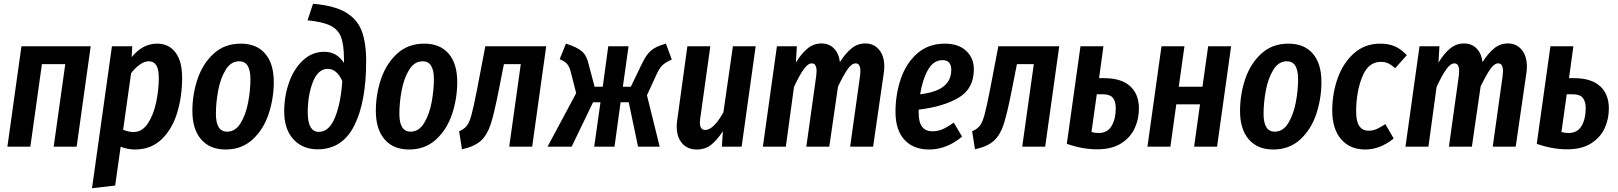

<svg xmlns="http://www.w3.org/2000/svg" viewBox="-20 -773 8526 1012"><path d="M263 0 324 -435H201L140 0H19L93 -529H458L384 0Z M570 -529H677L674 -472Q732 -543 808 -543Q870 -543 905 -496.5Q940 -450 940 -364Q940 -265 914 -179Q888 -93 832 -39Q776 15 691 15Q651 15 616 0L587 205L465 219ZM817 -362Q817 -409 803.5 -429.5Q790 -450 764 -450Q742 -450 717 -432.5Q692 -415 671 -387L629 -89Q659 -77 684 -77Q729 -77 759 -122Q789 -167 803 -233Q817 -299 817 -362Z M994 -188Q994 -276 1021.5 -357Q1049 -438 1106.5 -490.5Q1164 -543 1249 -543Q1332 -543 1377.5 -490.5Q1423 -438 1423 -341Q1423 -254 1396 -172.5Q1369 -91 1311.5 -38Q1254 15 1169 15Q1086 15 1040 -38.5Q994 -92 994 -188ZM1300 -356Q1300 -450 1241 -450Q1197 -450 1169.5 -405Q1142 -360 1130 -296Q1118 -232 1118 -173Q1118 -79 1177 -79Q1221 -79 1248.5 -124.5Q1276 -170 1288 -233.5Q1300 -297 1300 -356Z M1478 -185Q1478 -267 1504 -339.5Q1530 -412 1578 -456Q1626 -500 1689 -500Q1756 -500 1793 -441V-460Q1793 -536 1778 -576.5Q1763 -617 1722.5 -637.5Q1682 -658 1601 -666L1630 -753Q1740 -744 1801 -708.5Q1862 -673 1886 -611Q1910 -549 1910 -451Q1910 -235 1847 -110.5Q1784 14 1654 14Q1575 14 1526.5 -39Q1478 -92 1478 -185ZM1784 -346Q1755 -410 1708 -410Q1656 -410 1629 -340.5Q1602 -271 1602 -181Q1602 -78 1661 -78Q1715 -78 1746 -154.5Q1777 -231 1784 -346Z M1961 -188Q1961 -276 1988.5 -357Q2016 -438 2073.5 -490.5Q2131 -543 2216 -543Q2299 -543 2344.5 -490.5Q2390 -438 2390 -341Q2390 -254 2363 -172.5Q2336 -91 2278.5 -38Q2221 15 2136 15Q2053 15 2007 -38.5Q1961 -92 1961 -188ZM2267 -356Q2267 -450 2208 -450Q2164 -450 2136.5 -405Q2109 -360 2097 -296Q2085 -232 2085 -173Q2085 -79 2144 -79Q2188 -79 2215.5 -124.5Q2243 -170 2255 -233.5Q2267 -297 2267 -356Z M2785 0H2664L2725 -435H2636L2608 -293Q2584 -172 2566 -117Q2548 -62 2515 -31.5Q2482 -1 2415 14L2400 -81Q2427 -93 2440.5 -110Q2454 -127 2465 -167Q2476 -207 2495 -304L2538 -529H2859Z M3521 -459Q3488 -445 3471 -428.5Q3454 -412 3438 -375L3390 -271L3457 0H3343L3294 -234H3251L3219 0H3112L3145 -234H3106L2993 0H2866L3017 -282L2988 -395Q2981 -423 2968.5 -436.5Q2956 -450 2930 -461L2963 -543Q3021 -525 3047 -502.5Q3073 -480 3083 -433L3114 -316H3157L3186 -529H3293L3263 -316H3305L3363 -436Q3386 -485 3412 -507Q3438 -529 3490 -543Z M3547 -105Q3547 -125 3549 -136L3603 -529H3724L3670 -143Q3669 -137 3669 -127Q3669 -88 3697 -88Q3741 -88 3793 -181L3843 -529H3963L3889 0H3785L3790 -81Q3759 -34 3728 -9.5Q3697 15 3652 15Q3604 15 3575.5 -17.5Q3547 -50 3547 -105Z M4641 -421Q4641 -404 4638 -386L4582 0H4461L4513 -372Q4515 -390 4515 -397Q4515 -439 4490 -439Q4469 -439 4447.5 -408Q4426 -377 4397 -317L4351 0H4230L4282 -372Q4284 -390 4284 -397Q4284 -439 4259 -439Q4238 -439 4215.5 -407Q4193 -375 4165 -315L4122 0H4001L4075 -529H4180L4175 -443Q4204 -491 4236.5 -517.5Q4269 -544 4310 -544Q4349 -544 4375 -518.5Q4401 -493 4407 -446Q4438 -494 4469.5 -519Q4501 -544 4541 -544Q4586 -544 4613.5 -511Q4641 -478 4641 -421Z M5113 -408Q5113 -306 5033.5 -258.5Q4954 -211 4822 -195V-181Q4822 -128 4840.5 -104.5Q4859 -81 4894 -81Q4923 -81 4948.5 -92Q4974 -103 5007 -127L5051 -53Q4970 15 4877 15Q4794 15 4747 -36.5Q4700 -88 4700 -183Q4700 -275 4728 -357.5Q4756 -440 4815 -491.5Q4874 -543 4960 -543Q5032 -543 5072.5 -505Q5113 -467 5113 -408ZM4994 -405Q4994 -456 4948 -456Q4900 -456 4871 -404.5Q4842 -353 4830 -276Q4914 -286 4954 -318Q4994 -350 4994 -405Z M5489 0H5368L5429 -435H5340L5312 -293Q5288 -172 5270 -117Q5252 -62 5219 -31.5Q5186 -1 5119 14L5104 -81Q5131 -93 5144.5 -110Q5158 -127 5169 -167Q5180 -207 5199 -304L5242 -529H5563Z M5983 -201Q5983 -145 5960.5 -96.5Q5938 -48 5889 -17Q5840 14 5763 14Q5684 14 5603 -15L5675 -529H5796L5773 -361H5800Q5890 -361 5936.5 -319Q5983 -277 5983 -201ZM5861 -202Q5861 -239 5845.5 -257.5Q5830 -276 5795 -276H5761L5733 -77Q5751 -72 5771 -72Q5817 -72 5839 -109Q5861 -146 5861 -202Z M6274 0 6305 -223H6180L6149 0H6028L6102 -529H6223L6193 -316H6318L6348 -529H6469L6395 0Z M6516 -188Q6516 -276 6543.5 -357Q6571 -438 6628.5 -490.5Q6686 -543 6771 -543Q6854 -543 6899.5 -490.5Q6945 -438 6945 -341Q6945 -254 6918 -172.5Q6891 -91 6833.5 -38Q6776 15 6691 15Q6608 15 6562 -38.5Q6516 -92 6516 -188ZM6822 -356Q6822 -450 6763 -450Q6719 -450 6691.5 -405Q6664 -360 6652 -296Q6640 -232 6640 -173Q6640 -79 6699 -79Q6743 -79 6770.5 -124.5Q6798 -170 6810 -233.5Q6822 -297 6822 -356Z M7395 -482 7334 -414Q7314 -431 7297 -439Q7280 -447 7258 -447Q7191 -447 7159.5 -366.5Q7128 -286 7128 -186Q7128 -132 7145 -108Q7162 -84 7194 -84Q7216 -84 7235.5 -92.5Q7255 -101 7282 -119L7326 -43Q7254 15 7176 15Q7095 15 7048.5 -39.5Q7002 -94 7002 -190Q7002 -281 7031 -361.5Q7060 -442 7117 -492.5Q7174 -543 7256 -543Q7300 -543 7333.5 -528Q7367 -513 7395 -482Z M8028 -421Q8028 -404 8025 -386L7969 0H7848L7900 -372Q7902 -390 7902 -397Q7902 -439 7877 -439Q7856 -439 7834.5 -408Q7813 -377 7784 -317L7738 0H7617L7669 -372Q7671 -390 7671 -397Q7671 -439 7646 -439Q7625 -439 7602.5 -407Q7580 -375 7552 -315L7509 0H7388L7462 -529H7567L7562 -443Q7591 -491 7623.5 -517.5Q7656 -544 7697 -544Q7736 -544 7762 -518.5Q7788 -493 7794 -446Q7825 -494 7856.5 -519Q7888 -544 7928 -544Q7973 -544 8000.5 -511Q8028 -478 8028 -421Z M8460 -201Q8460 -145 8437.5 -96.5Q8415 -48 8366 -17Q8317 14 8240 14Q8161 14 8080 -15L8152 -529H8273L8250 -361H8277Q8367 -361 8413.5 -319Q8460 -277 8460 -201ZM8338 -202Q8338 -239 8322.5 -257.5Q8307 -276 8272 -276H8238L8210 -77Q8228 -72 8248 -72Q8294 -72 8316 -109Q8338 -146 8338 -202Z"/></svg>

Font: Fira Sans Extra Condensed Medium
Style: Italic
Weight: 500
Width: 3
Italic angle: -8°
Designer: Carrois Corporate & Edenspiekermann AG
Foundry: Carrois Corporate GbR & Edenspiekermann AG
Version: Version 4.203